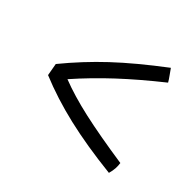

<svg xmlns="http://www.w3.org/2000/svg" viewBox="-84 -589 508 499"><g transform="rotate(30 170.0 -339.5)"><path d="M308 -218Q307 -209 304 -200Q301 -191 295 -181Q210 -214 146.5 -248Q83 -282 31 -322L34 -357Q91 -398 151.5 -430.5Q212 -463 298 -498Q300 -492 304.5 -480.5Q309 -469 311 -461Q242 -431 186.5 -401.5Q131 -372 80 -338Q118 -310 171.5 -282Q225 -254 308 -218Z"/></g></svg>

Font: Atma Light
Style: Regular
Weight: 300
Designer: Gregori Vincens, Jeremie Hornus, Riccardo Olocco, Yoann Minet.
Foundry: black foundry
Version: Version 1.102;PS 1.100;hotconv 1.0.86;makeotf.lib2.5.63406